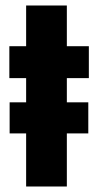

<svg xmlns="http://www.w3.org/2000/svg" viewBox="-20 -678 356 698"><path d="M15 -193V-306H301V-193ZM75 0V-394H14V-510H75V-658H223V-510H303V-394H223V0Z"/></svg>

Font: Saira Condensed ExtraBold
Style: Regular
Weight: 800
Width: 3
Designer: Hector Gatti with collaboration of the Omnibus-Type team
Foundry: Omnibus-Type
Version: Version 1.101